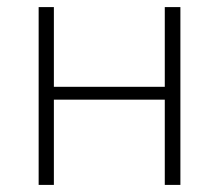

<svg xmlns="http://www.w3.org/2000/svg" viewBox="-20 -521 616 541"><path d="M88.9 0V-501H131.8V-276.4H444.3V-501H488.3V0H444.3V-240.2H131.8V0Z"/></svg>

Font: Gothic A1 ExtraLight
Style: Regular
Weight: 275
Designer: HanYang I&C Co.,Ltd.
Foundry: HanYang I&C Co.,Ltd.
Version: Version 2.50